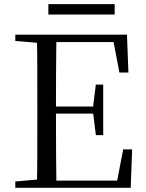

<svg xmlns="http://www.w3.org/2000/svg" viewBox="-20 -893 692 913"><path d="M210 -823.8V-873.3H525.3V-823.8ZM52.8 0V-30.1L190.9 -42.1H202.2V0ZM155.3 0Q157.3 -83.6 157.4 -167.7Q157.5 -251.7 157.5 -336.8V-391.1Q157.5 -476.1 157.4 -560.4Q157.3 -644.8 155.3 -728H248.3Q247.1 -645.2 246.6 -559.4Q246.1 -473.5 246.1 -379.9V-357.6Q246.1 -257.3 246.6 -170.7Q247.1 -84.1 248.3 0ZM202.2 0V-34.3H576.6L532.4 -8.9L565.7 -182.5H608.3L601.6 0ZM202.2 -352.7V-386.4H442.5V-352.7ZM435.8 -250.4 422.2 -361.4V-382.4L435.8 -490.8H470.8V-250.4ZM52.8 -698V-728H202.2V-686.9H190.9ZM547.7 -548 514.8 -720.9 559.3 -693H202.2V-728H583.8L590.7 -548Z"/></svg>

Font: Noto Serif TC
Style: Regular
Weight: 200
Designer: Ryoko NISHIZUKA 西塚涼子 (kana & ideographs); Frank Grießhammer (Latin, Greek & Cyrillic); Wenlong ZHANG 张文龙 (bopomofo); San
Foundry: Adobe
Version: Version 2.001;hotconv 1.1.0;makeotfexe 2.6.0